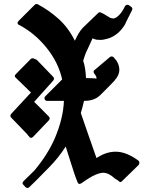

<svg xmlns="http://www.w3.org/2000/svg" viewBox="-20 -885 778 967"><path d="M679 -55Q682 -60 682 -66Q682 -72 676 -77Q615 -121 563 -121Q539 -121 515.5 -113.5Q492 -106 466 -89Q445 -150 426 -203Q407 -256 387 -316L388 -319Q391 -330 395.5 -346Q400 -362 403 -377H405Q457 -377 487 -408Q505 -426 523 -444Q541 -462 558 -480H557Q581 -505 581 -534Q581 -567 552 -597Q543 -604 534 -598L457 -533Q452 -531 451.5 -525Q451 -519 455 -514Q466 -501 466 -492V-489Q454 -491 439 -491Q425 -491 413 -492Q412 -515 409 -536.5Q406 -558 399 -579Q403 -594 408 -607.5Q413 -621 420 -635Q429 -655 435.5 -668.5Q442 -682 446 -692Q459 -686 467 -685Q475 -684 485 -684Q501 -684 524.5 -691Q548 -698 570 -715.5Q592 -733 609 -761Q612 -766 613.5 -770Q615 -774 617 -779V-778L645 -834Q650 -845 640 -851L629 -859Q624 -862 618 -860.5Q612 -859 609 -853Q604 -842 599 -834.5Q594 -827 591 -822Q569 -793 551 -792Q546 -792 539 -794Q532 -796 527 -800Q502 -816 488 -822Q479 -825 475 -820L397 -745Q385 -732 376 -716.5Q367 -701 357 -680Q324 -746 275 -790Q226 -834 169 -864Q161 -867 154 -860L74 -780Q68 -774 68.5 -768Q69 -762 77 -759Q155 -718 214 -645Q274 -571 293 -485L208 -400Q202 -394 205 -385.5Q208 -377 218 -377H302Q300 -330 288 -282.5Q276 -235 255 -186Q218 -103 153 -26L99 27Q88 38 99 47L108 57Q118 66 127 58L158 28L227 -42Q273 -88 311 -147Q316 -130 322 -112Q328 -94 334 -74Q344 -43 352 -18Q360 7 370 31Q375 47 390 38Q432 8 457.5 -3.5Q483 -15 501 -15Q521 -15 545 3Q552 9 558.5 14Q565 19 571 22V21Q573 23 574 24Q575 25 578 27Q586 37 595 27ZM248 -479Q256 -489 248 -498L165 -584L148 -591Q140 -593 134 -587L60 -512Q49 -501 60 -493Q79 -474 98.5 -455.5Q118 -437 136 -419L35 -310Q29 -299 37 -292Q58 -271 78.5 -249Q99 -227 119 -207L117 -208L126 -198Q129 -192 135 -191Q141 -190 147 -196L227 -280Q234 -290 226 -298Q207 -318 189.5 -335Q172 -352 152 -372Z"/></svg>

Font: MM Taunggyi
Style: Regular
Weight: 400
Designer: Khon Soe Zaw Thu
Version: Version 1.00 July 18, 2016, initial release